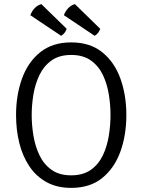

<svg xmlns="http://www.w3.org/2000/svg" viewBox="-20 -901 692 933"><path d="M134 -342Q134 -293 142.5 -241.5Q151 -190 172 -146.2Q193 -102.5 230.5 -75.8Q268 -49 326 -49Q384 -49 421.5 -75.8Q459 -102.5 479.8 -146.2Q500.5 -190 508.8 -241.5Q517 -293 517 -342Q517 -391 508.8 -442.2Q500.5 -493.5 479.8 -537Q459 -580.5 421.5 -607.2Q384 -634 326 -634Q268 -634 230.5 -607.2Q193 -580.5 172 -537Q151 -493.5 142.5 -442.2Q134 -391 134 -342ZM58 -342Q58 -439 87 -519.2Q116 -599.5 175.5 -647.2Q235 -695 326 -695Q417.5 -695 477 -647Q536.5 -599 565.2 -518.8Q594 -438.5 594 -342Q594 -244.5 565 -164.2Q536 -84 476.8 -36Q417.5 12 326 12Q257 12 206.5 -15.8Q156 -43.5 123 -92.5Q90 -141.5 74 -205.5Q58 -269.5 58 -342ZM181 -881 304 -761Q301 -751.5 294.2 -742.2Q287.5 -733 277 -727L127.5 -827Q133.5 -844.5 147.2 -860Q161 -875.5 181 -881ZM344 -881 467 -761Q464 -751.5 457.2 -742.2Q450.5 -733 440 -727L290.5 -827Q296.5 -844.5 310.2 -860Q324 -875.5 344 -881Z"/></svg>

Font: Signika Negative Light
Style: Regular
Weight: 300
Designer: Anna Giedry
Foundry: Anna Giedry
Version: Version 2.001